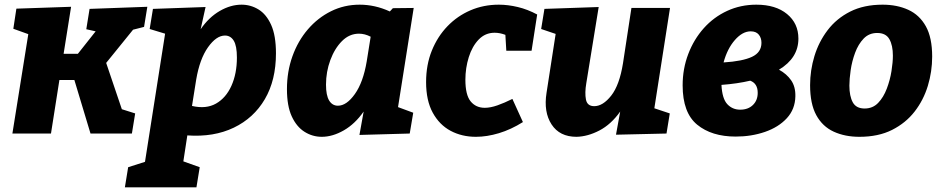

<svg xmlns="http://www.w3.org/2000/svg" viewBox="-20 -571 4026 821"><path d="M33 0 101 -425 37 -448 50 -534 284 -542 252 -341H313L389 -437L349 -446L363 -533L610 -542L596 -456L549 -444L434 -302L501 -104L558 -86L544 0H367L298 -229H234L198 0Z M514 230 528 144 600 121 686 -427 620 -447 634 -533 859 -541 838 -446Q873 -497 919.5 -524Q966 -551 1013 -551Q1052 -551 1085.5 -530.5Q1119 -510 1139.5 -464.5Q1160 -419 1160 -343Q1160 -228 1112.5 -147Q1065 -66 979.5 -25Q894 16 781 8L764 119L834 144L820 230ZM819 -231 801 -118Q861 -104 903.5 -128Q946 -152 969.5 -204Q993 -256 993 -325Q993 -375 979.5 -397Q966 -419 942 -419Q905 -419 869.5 -369Q834 -319 819 -231Z M1356 14Q1316 14 1282 -7.5Q1248 -29 1227.5 -73.5Q1207 -118 1207 -190Q1207 -265 1230.5 -330.5Q1254 -396 1296.5 -445.5Q1339 -495 1395.5 -523Q1452 -551 1518 -551Q1550 -551 1582 -544Q1614 -537 1647 -522L1660 -536L1749 -537L1682 -113L1747 -89L1732 0L1517 6L1535 -94Q1498 -41 1450 -13.5Q1402 14 1356 14ZM1425 -119Q1462 -119 1497.5 -169Q1533 -219 1548 -308L1565 -414Q1540 -427 1515 -427Q1474 -427 1442.5 -395.5Q1411 -364 1392.5 -314Q1374 -264 1374 -209Q1374 -163 1387.5 -141Q1401 -119 1425 -119Z M2015 14Q1955 14 1907 -11.5Q1859 -37 1830.5 -89Q1802 -141 1802 -220Q1802 -294 1826.5 -354.5Q1851 -415 1893.5 -459Q1936 -503 1992 -527Q2048 -551 2113 -551Q2152 -551 2194 -541Q2236 -531 2277 -509L2253 -354H2145L2141 -422Q2117 -431 2095 -431Q2055 -431 2027 -402Q1999 -373 1984.5 -326.5Q1970 -280 1970 -230Q1970 -165 1992.5 -137.5Q2015 -110 2053 -110Q2077 -110 2107 -120.5Q2137 -131 2171 -148L2216 -49Q2165 -17 2113.5 -1.5Q2062 14 2015 14Z M2445 14Q2373 14 2338.5 -39Q2304 -92 2317 -174L2356 -426L2294 -447L2308 -533L2540 -541L2487 -215Q2480 -174 2485.5 -145.5Q2491 -117 2521 -117Q2558 -117 2593.5 -162Q2629 -207 2644 -301L2680 -537H2845L2778 -108L2844 -86L2830 0L2614 5L2632 -94Q2593 -39 2543 -13Q2493 13 2445 14Z M3126 13Q3023 13 2961 -38Q2899 -89 2899 -206Q2899 -277 2923 -340Q2947 -403 2989.5 -450.5Q3032 -498 3089.5 -524.5Q3147 -551 3214 -551Q3297 -551 3345.5 -511Q3394 -471 3394 -406Q3394 -323 3311 -273Q3344 -255 3363 -227.5Q3382 -200 3381 -159Q3380 -104 3344.5 -65.5Q3309 -27 3251 -7Q3193 13 3126 13ZM3190 -437Q3155 -437 3122.5 -400Q3090 -363 3074 -304Q3155 -309 3195.5 -328Q3236 -347 3236 -388Q3236 -409 3224.5 -423Q3213 -437 3190 -437ZM3220 -174Q3220 -214 3188 -226Q3133 -213 3065 -208Q3068 -149 3090 -125.5Q3112 -102 3145 -102Q3179 -102 3199.5 -122Q3220 -142 3220 -174Z M3754 -551Q3816 -551 3864 -529Q3912 -507 3939 -458.5Q3966 -410 3966 -329Q3966 -265 3947.5 -204Q3929 -143 3891 -94Q3853 -45 3794.5 -15.5Q3736 14 3655 14Q3593 14 3545 -8Q3497 -30 3470.5 -78.5Q3444 -127 3444 -207Q3444 -270 3462.5 -331Q3481 -392 3519 -442Q3557 -492 3615.5 -521.5Q3674 -551 3754 -551ZM3731 -430Q3696 -430 3673 -406Q3650 -382 3636.5 -345.5Q3623 -309 3617.5 -271Q3612 -233 3612 -205Q3612 -160 3626.5 -133.5Q3641 -107 3677 -107Q3712 -107 3735 -131Q3758 -155 3772 -192Q3786 -229 3792 -267Q3798 -305 3798 -333Q3798 -377 3783 -403.5Q3768 -430 3731 -430Z"/></svg>

Font: Bitter ExtraBold
Style: Italic
Weight: 800
Italic angle: -9°
Designer: Sol Matas, and Bitter project Authors
Foundry: Sol Matas
Version: Version 2.001